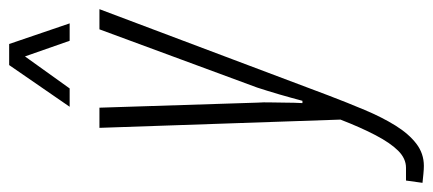

<svg xmlns="http://www.w3.org/2000/svg" viewBox="-349 -480 945 419"><g transform="rotate(-90 123.5 -270.5)"><path d="M-29 182Q-36 182 -46.5 181Q-57 180 -66 179L-61 143H-33Q-13 143 4 126Q21 109 38 76.5Q55 44 72 0L54 -526H98L109 -182Q110 -168 109.5 -152Q109 -136 109 -119Q109 -102 108 -83H113Q116 -94 119.5 -107Q123 -120 127 -133.5Q131 -147 135 -160Q139 -173 142 -182L269 -526H313L125 -27Q109 15 93 53Q77 91 59 120Q41 149 19.5 165.5Q-2 182 -29 182ZM100 -591 191 -723H237L282 -591H244L202 -711H226L140 -591Z"/></g></svg>

Font: Archivo ExtraCondensed Thin
Style: Italic
Weight: 250
Width: 2
Italic angle: -10°
Designer: Hector Gatti
Foundry: Omnibus-Type
Version: Version 2.001